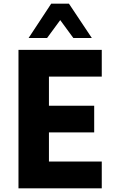

<svg xmlns="http://www.w3.org/2000/svg" viewBox="-20 -1020 622 1040"><path d="M306.2 -911.1 234.9 -814H134.8L257.3 -1000H353.5L477.5 -814H377.4ZM531.2 -605H245.1V-447.3H490.2V-302.7H245.1V-145H531.2V0H80.1V-750H531.2Z"/></svg>

Font: Now
Style: Bold
Weight: 700
Designer: Alfredo Marco Pradil
Foundry: Alfredo Marco Pradil
Version: Version 1.002;PS 001.002;hotconv 1.0.88;makeotf.lib2.5.64775